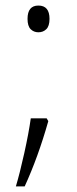

<svg xmlns="http://www.w3.org/2000/svg" viewBox="-20 -542 278 691"><path d="M147.9 -116.2 153.8 -106Q117.2 23.4 68.8 128.9H37.1Q51.3 81.5 67.4 9Q83.5 -63.5 90.8 -116.2ZM79.1 -474.1Q79.1 -522 118.2 -522Q158.2 -522 158.2 -474.1Q158.2 -448.2 146.7 -437Q135.3 -425.8 118.2 -425.8Q101.6 -425.8 90.3 -437Q79.1 -448.2 79.1 -474.1Z"/></svg>

Font: CAA NEO Sans Light
Style: Regular
Weight: 300
Version: Version 1.10